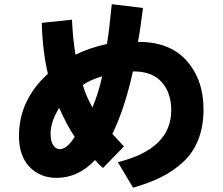

<svg xmlns="http://www.w3.org/2000/svg" viewBox="-20 -834 1040 895"><path d="M174.8 -727.5 315.4 -742.2Q320.3 -645.5 332 -579.1Q397.5 -611.3 478.5 -628.9Q489.3 -692.4 501 -814.5L646.5 -796.9Q633.8 -693.4 623 -638.7Q771.5 -639.6 850.1 -550.8Q928.7 -461.9 928.7 -324.2Q928.7 -245.1 904.3 -183.1Q879.9 -121.1 833.5 -78.6Q787.1 -36.1 731 -8.3Q674.8 19.5 600.6 41L529.3 -78.1Q778.3 -139.6 778.3 -320.3Q778.3 -401.4 733.4 -451.7Q688.5 -502 599.6 -501Q561.5 -328.1 503.9 -210Q547.9 -161.1 557.6 -151.4L460 -50.8Q440.4 -67.4 422.9 -87.9Q344.7 -4.9 244.1 -4.9Q166 -4.9 117.2 -56.6Q68.4 -108.4 68.4 -200.2Q68.4 -367.2 203.1 -490.2Q177.7 -599.6 174.8 -727.5ZM215.8 -211.9Q215.8 -175.8 228 -157.2Q240.2 -138.7 258.8 -138.7Q292 -138.7 328.1 -196.3Q293.9 -246.1 255.9 -331.1Q215.8 -266.6 215.8 -211.9ZM366.2 -437.5Q379.9 -387.7 411.1 -333Q441.4 -407.2 456.1 -478.5Q391.6 -458 366.2 -437.5Z"/></svg>

Font: Gothic A1 Black
Style: Regular
Weight: 900
Version: Version 2.50